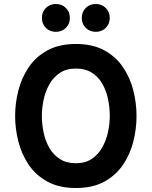

<svg xmlns="http://www.w3.org/2000/svg" viewBox="-20 -933 762 965"><path d="M361.4 12Q277.7 12 219.2 -19.8Q160.7 -51.5 124.8 -104.2Q89 -157 72.5 -221Q56 -285 56 -350Q56 -415 72.5 -479Q89 -543 124.8 -595.8Q160.7 -648.5 219.2 -680.2Q277.7 -712 361.4 -712Q445.6 -712 503.8 -680.2Q562 -648.5 597.9 -595.8Q633.7 -543 650 -479Q666.2 -415 666.2 -350Q666.2 -285 650 -221Q633.7 -157 597.9 -104.2Q562 -51.5 503.8 -19.8Q445.6 12 361.4 12ZM361.4 -112.6Q408.6 -112.6 441.2 -134.5Q473.8 -156.4 493.9 -192Q513.9 -227.6 522.8 -269.2Q531.8 -310.8 531.8 -350Q531.8 -392.2 523.1 -434.3Q514.5 -476.4 494.8 -511.3Q475 -546.2 442.2 -567.3Q409.5 -588.4 361.4 -588.4Q313.2 -588.4 280.4 -566.3Q247.7 -544.3 227.8 -508.7Q207.9 -473.1 199.2 -431.2Q190.4 -389.4 190.4 -350Q190.4 -308.4 199.3 -266.4Q208.2 -224.5 228.2 -189.6Q248.3 -154.6 281.1 -133.6Q313.8 -112.6 361.4 -112.6ZM461.6 -773Q431 -773 411 -792.9Q391 -812.8 391 -843Q391 -873.1 411 -893Q431 -913 461.6 -913Q491.4 -913 511.5 -893Q531.6 -873.1 531.6 -843Q531.6 -812.8 511.5 -792.9Q491.4 -773 461.6 -773ZM260.6 -773Q230.6 -773 210.6 -792.9Q190.6 -812.8 190.6 -843Q190.6 -873.1 210.6 -893Q230.6 -913 260.6 -913Q290.7 -913 310.9 -893Q331.2 -873.1 331.2 -843Q331.2 -812.8 310.9 -792.9Q290.7 -773 260.6 -773Z"/></svg>

Font: Overpass
Style: Regular
Weight: 400
Designer: Delve Withrington, Dave Bailey, Thomas Jockin
Foundry: Delve Fonts LLC
Version: Version 4.000